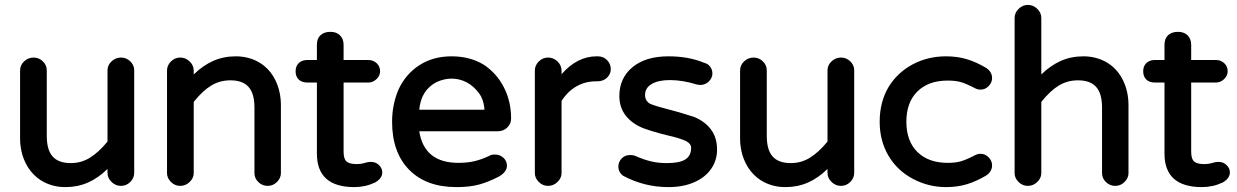

<svg xmlns="http://www.w3.org/2000/svg" viewBox="-20 -746 5052 784"><path d="M148 -9Q107 -35 84.5 -80.5Q62 -126 62 -182V-459Q62 -480 78.5 -495.5Q95 -511 117 -511Q139 -511 155 -495.5Q171 -480 171 -459V-191Q171 -134 195 -107Q219 -80 269 -80Q311 -80 346.5 -101.5Q382 -123 419 -168V-459Q419 -480 435.5 -495.5Q452 -511 474 -511Q496 -511 512 -495.5Q528 -480 528 -459V-40Q528 -19 512 -3Q496 13 474 13Q452 13 435.5 -3Q419 -19 419 -40V-56Q381 -19 339 -0.5Q297 18 247 18Q192 18 148 -9Z M662 -39V-458Q662 -479 678 -495Q694 -511 716 -511Q738 -511 754.5 -495Q771 -479 771 -458V-442Q809 -479 851 -497.5Q893 -516 943 -516Q998 -516 1042 -489Q1083 -463 1105 -417.5Q1127 -372 1127 -316V-39Q1127 -19 1111 -3Q1095 13 1073 13Q1051 13 1035 -2.5Q1019 -18 1019 -39V-307Q1019 -364 995 -391Q971 -418 921 -418Q878 -418 843 -397Q808 -376 771 -330V-39Q771 -19 754.5 -3Q738 13 716 13Q694 13 678 -3Q662 -19 662 -39Z M1541 -42Q1541 -18 1512 -1Q1472 18 1427 18Q1274 18 1274 -119V-409H1235Q1212 -409 1199.5 -421.5Q1187 -434 1187 -455Q1187 -476 1200 -488.5Q1213 -501 1235 -501H1274V-563Q1274 -589 1289 -602.5Q1304 -616 1329 -616Q1354 -616 1368.5 -601.5Q1383 -587 1383 -563V-501H1484Q1504 -501 1518 -488Q1532 -475 1532 -455Q1532 -437 1517.5 -423Q1503 -409 1484 -409H1383V-127Q1383 -97 1395 -86.5Q1407 -76 1437 -76Q1455 -76 1474 -82H1475L1478 -83Q1481 -83 1483 -84L1495 -85Q1514 -85 1527.5 -72Q1541 -59 1541 -42ZM1475 -82 1473 -81Z M1581 -249Q1581 -318 1607 -380Q1636 -443 1692 -479.5Q1748 -516 1824 -516Q1899 -516 1955 -482Q2008 -447 2037.5 -389.5Q2067 -332 2067 -262Q2067 -241 2051.5 -225.5Q2036 -210 2012 -210H1692Q1712 -81 1852 -81Q1889 -81 1918 -88Q1947 -95 1979 -110Q1985 -115 2001 -115Q2021 -115 2035.5 -102Q2050 -89 2050 -69Q2050 -45 2019 -26Q1975 -3 1936.5 7.5Q1898 18 1844 18Q1720 18 1650.5 -53Q1581 -124 1581 -249ZM1955 -298Q1957 -298 1958 -299Q1959 -300 1958 -303Q1954 -342 1936 -365Q1915 -394 1886 -409.5Q1857 -425 1824 -425Q1794 -425 1763 -411Q1699 -378 1692 -298Z M2164 -39V-458Q2164 -479 2180 -495Q2196 -511 2218 -511Q2240 -511 2256.5 -495Q2273 -479 2273 -458V-443Q2337 -516 2416 -516H2421Q2444 -516 2459 -500.5Q2474 -485 2474 -464Q2474 -443 2458.5 -428.5Q2443 -414 2419 -414H2414Q2371 -414 2335 -394Q2299 -374 2273 -334V-39Q2273 -19 2256.5 -3Q2240 13 2218 13Q2196 13 2180 -3Q2164 -19 2164 -39Z M2525 -28Q2505 -42 2505 -66Q2505 -85 2518.5 -99Q2532 -113 2553 -113Q2567 -113 2575 -109Q2609 -94 2638.5 -87Q2668 -80 2703 -80Q2755 -80 2778.5 -95Q2802 -110 2802 -142Q2802 -159 2783 -169Q2760 -181 2703 -194Q2653 -206 2608 -222Q2562 -240 2535.5 -273.5Q2509 -307 2509 -354Q2509 -427 2562.5 -471.5Q2616 -516 2709 -516Q2792 -516 2854 -490Q2871 -486 2880 -473.5Q2889 -461 2889 -446Q2889 -428 2874.5 -413.5Q2860 -399 2839 -399L2825 -401Q2767 -419 2716 -419Q2668 -419 2641 -403Q2614 -387 2614 -358Q2614 -334 2635 -322Q2662 -311 2718 -297Q2750 -289 2787 -277L2813 -269Q2858 -251 2883 -217.5Q2908 -184 2908 -135Q2908 -91 2883.5 -56Q2859 -21 2814 -1.5Q2769 18 2709 18Q2611 18 2525 -28Z M3088 -9Q3047 -35 3024.5 -80.5Q3002 -126 3002 -182V-459Q3002 -480 3018.5 -495.5Q3035 -511 3057 -511Q3079 -511 3095 -495.5Q3111 -480 3111 -459V-191Q3111 -134 3135 -107Q3159 -80 3209 -80Q3251 -80 3286.5 -101.5Q3322 -123 3359 -168V-459Q3359 -480 3375.5 -495.5Q3392 -511 3414 -511Q3436 -511 3452 -495.5Q3468 -480 3468 -459V-40Q3468 -19 3452 -3Q3436 13 3414 13Q3392 13 3375.5 -3Q3359 -19 3359 -40V-56Q3321 -19 3279 -0.5Q3237 18 3187 18Q3132 18 3088 -9Z M3709 -15Q3644 -49 3608 -110Q3572 -171 3572 -249Q3572 -330 3609 -392Q3645 -450 3706.5 -483Q3768 -516 3843 -516Q3890 -516 3929 -504Q3968 -492 4008 -468Q4031 -452 4031 -427Q4031 -409 4017 -394.5Q4003 -380 3984 -380Q3971 -380 3959 -387Q3924 -405 3902.5 -411Q3881 -417 3850 -417Q3771 -417 3726 -372.5Q3681 -328 3681 -249Q3681 -170 3726 -125.5Q3771 -81 3850 -81Q3881 -81 3902.5 -87Q3924 -93 3959 -111Q3971 -118 3984 -118Q4003 -118 4017 -103.5Q4031 -89 4031 -71Q4031 -46 4008 -30Q3968 -6 3929 6Q3890 18 3843 18Q3772 18 3709 -15Z M4123 -39V-673Q4123 -694 4139.5 -710Q4156 -726 4177 -726Q4199 -726 4215.5 -710Q4232 -694 4232 -673V-442Q4270 -479 4312 -497.5Q4354 -516 4404 -516Q4459 -516 4503 -489Q4544 -463 4566 -417.5Q4588 -372 4588 -316V-39Q4588 -19 4572 -3Q4556 13 4534 13Q4512 13 4496 -2.5Q4480 -18 4480 -39V-307Q4480 -364 4456 -391Q4432 -418 4382 -418Q4339 -418 4304 -397Q4269 -376 4232 -330V-39Q4232 -19 4215.5 -3Q4199 13 4177 13Q4155 13 4139 -3Q4123 -19 4123 -39Z M5002 -42Q5002 -18 4973 -1Q4933 18 4888 18Q4735 18 4735 -119V-409H4696Q4673 -409 4660.5 -421.5Q4648 -434 4648 -455Q4648 -476 4661 -488.5Q4674 -501 4696 -501H4735V-563Q4735 -589 4750 -602.5Q4765 -616 4790 -616Q4815 -616 4829.5 -601.5Q4844 -587 4844 -563V-501H4945Q4965 -501 4979 -488Q4993 -475 4993 -455Q4993 -437 4978.5 -423Q4964 -409 4945 -409H4844V-127Q4844 -97 4856 -86.5Q4868 -76 4898 -76Q4916 -76 4935 -82H4936L4939 -83Q4942 -83 4944 -84L4956 -85Q4975 -85 4988.5 -72Q5002 -59 5002 -42ZM4936 -82 4934 -81Z"/></svg>

Font: 寒蝉全圆体 Bold
Style: Regular
Weight: 700
Designer: Warren2060
      Designed by Motoya company      

      [Varela Round]
      Joe Prince(Latin component); Avraham Cornf
Foundry: ChillType
Version: Version 3.200